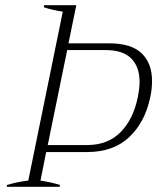

<svg xmlns="http://www.w3.org/2000/svg" viewBox="-20 -720 606 740"><path d="M7 -7Q46 -19 89 -24L222 -675Q178 -682 149 -692L150 -700H274L244 -553H401Q486 -553 526 -514.5Q566 -476 566 -408Q566 -376 559 -345Q539 -249 478 -191.5Q417 -134 316 -134H158L136 -24Q185 -16 211 -7L210 0H6ZM316 -161Q396 -161 445 -211Q494 -261 511 -345Q518 -382 518 -404Q518 -462 486 -494.5Q454 -527 387 -527H239L164 -161Z"/></svg>

Font: Trirong ExtraLight
Style: Italic
Weight: 275
Italic angle: -12°
Designer: Katatrad Team
Foundry: CadsonDemak
Version: Version 1.003